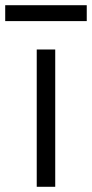

<svg xmlns="http://www.w3.org/2000/svg" viewBox="-72 -717 353 737"><path d="M69 0V-527H140V0ZM-52 -636V-697H261V-636Z"/></svg>

Font: Onest Light
Style: Regular
Weight: 300
Designer: Dmitri Voloshin, Andrey Kudryavtsev
Foundry: Dmitri Voloshin, Andrey Kudryavtsev
Version: Version 1.000;gftools[0.9.33]